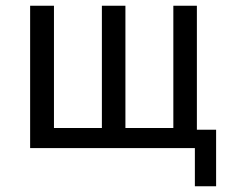

<svg xmlns="http://www.w3.org/2000/svg" viewBox="-20 -516 816 669"><path d="M659 133V0H85V-496H168V-70H335V-496H417V-70H584V-496H666V-64H733V133Z"/></svg>

Font: Nunito Sans 7pt Condensed
Style: Regular
Weight: 400
Width: 3
Designer: Vernon Adams
Foundry: Vernon Adams
Version: Version 3.101;gftools[0.9.27]